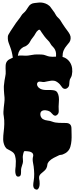

<svg xmlns="http://www.w3.org/2000/svg" viewBox="-20 -1160 616 1569"><path d="M11 -284Q13 -303 15.5 -322.5Q18 -342 17 -362Q16 -378 14 -393.5Q12 -409 12 -424Q12 -435 11.5 -446Q11 -457 13 -469Q16 -502 23 -535Q28 -556 26.5 -578.5Q25 -601 26 -623Q27 -647 39 -661Q51 -675 72 -683Q89 -690 105 -697.5Q121 -705 139 -706Q157 -707 174.5 -705.5Q192 -704 210 -706Q227 -708 244.5 -711.5Q262 -715 280 -715Q300 -715 319 -714.5Q338 -714 357 -706Q372 -700 384.5 -698Q397 -696 409 -696Q421 -696 434 -697Q447 -698 463 -698Q494 -698 516.5 -684.5Q539 -671 552.5 -649.5Q566 -628 569.5 -601Q573 -574 567 -546Q564 -533 556.5 -521.5Q549 -510 548 -496Q546 -482 545.5 -468Q545 -454 533 -443Q521 -432 507.5 -434Q494 -436 485 -450Q477 -462 469 -471Q461 -480 448 -489Q436 -498 423 -500Q410 -502 396.5 -500.5Q383 -499 369 -495.5Q355 -492 342 -490Q336 -489 329.5 -490Q323 -491 316 -492Q309 -493 303 -493Q297 -493 292 -490Q286 -486 284 -480Q282 -474 283 -467.5Q284 -461 287.5 -455Q291 -449 295 -445Q308 -433 323 -429Q338 -425 354 -424.5Q370 -424 386.5 -424.5Q403 -425 419 -422Q440 -419 449 -403.5Q458 -388 460.5 -368Q463 -348 461 -326.5Q459 -305 459 -289Q459 -273 460 -254Q461 -235 450 -224Q440 -214 431.5 -214.5Q423 -215 416 -220.5Q409 -226 402 -234.5Q395 -243 388 -248Q382 -252 372.5 -255Q363 -258 352.5 -259Q342 -260 332.5 -257.5Q323 -255 317 -249Q311 -242 310 -233Q309 -224 311 -215Q313 -206 318.5 -198.5Q324 -191 330 -187Q347 -177 368.5 -175Q390 -173 407 -166Q430 -157 461.5 -156Q493 -155 518 -155Q564 -155 564 -110Q564 -89 565 -63Q566 -37 564 -11Q562 15 555 39Q548 63 531 79Q523 87 513 92.5Q503 98 493 102Q485 105 476.5 105.5Q468 106 462 109Q442 118 419 130Q396 142 380 159Q368 173 367 186.5Q366 200 359 215Q351 230 338 239.5Q325 249 314 260Q306 268 303 274.5Q300 281 299.5 288Q299 295 300 302Q301 309 303 319Q304 328 304 342Q304 356 300 368.5Q296 381 288 387Q280 393 266 385Q258 381 255 372.5Q252 364 251.5 355Q251 346 252.5 336.5Q254 327 255 320Q260 291 259.5 260.5Q259 230 255 200Q253 186 250 171Q247 156 247 141Q247 131 250.5 118.5Q254 106 249 97Q245 89 236.5 84.5Q228 80 218.5 78Q209 76 198.5 75.5Q188 75 181 75Q177 75 174.5 81.5Q172 88 170 96.5Q168 105 167 112.5Q166 120 166 123Q166 137 167.5 148Q169 159 166 173Q163 186 158 199.5Q153 213 152 227V245Q152 254 151 262Q150 270 146 276Q142 282 133 283Q119 285 113 275Q107 265 105.5 250.5Q104 236 105.5 221.5Q107 207 108 199Q110 176 109.5 155.5Q109 135 103 113Q99 98 90.5 89.5Q82 81 68 73Q54 65 41 58.5Q28 52 20 36Q6 8 6 -22Q6 -52 10 -82Q14 -113 15 -146Q16 -179 11 -209Q7 -229 8 -246Q9 -263 11 -284ZM44 -843Q42 -864 49 -877Q56 -890 67 -907Q78 -924 89 -940Q100 -956 111 -973Q122 -989 133 -1002Q144 -1015 154 -1032Q162 -1045 173 -1054Q184 -1063 192 -1074Q202 -1087 210.5 -1102Q219 -1117 233 -1126Q246 -1134 264.5 -1135.5Q283 -1137 297 -1139Q314 -1141 332.5 -1137Q351 -1133 367 -1124Q386 -1113 395.5 -1098Q405 -1083 418 -1067Q425 -1059 429.5 -1049.5Q434 -1040 440 -1032Q447 -1022 456 -1014Q465 -1006 472 -996L482 -980L492 -964Q502 -949 512 -934.5Q522 -920 533 -906Q544 -892 551.5 -876.5Q559 -861 557 -843Q555 -825 546.5 -814Q538 -803 527 -790Q508 -768 499.5 -746.5Q491 -725 491 -696V-658Q491 -639 483 -622Q477 -610 470 -607Q463 -604 456 -607Q449 -610 443 -618Q437 -626 435 -636Q433 -646 433.5 -657Q434 -668 435.5 -679Q437 -690 438 -701.5Q439 -713 438 -724Q435 -756 411 -779Q399 -790 391.5 -804.5Q384 -819 372 -830Q357 -845 344.5 -861Q332 -877 321 -894Q315 -904 309 -912.5Q303 -921 293 -914Q279 -904 270 -886.5Q261 -869 250 -856Q234 -837 225 -818.5Q216 -800 195 -786Q188 -781 180.5 -779Q173 -777 166 -772Q134 -752 128 -715Q124 -696 123.5 -677Q123 -658 125 -639Q127 -619 130 -599.5Q133 -580 129 -560Q126 -547 118.5 -541.5Q111 -536 102.5 -536.5Q94 -537 86.5 -544Q79 -551 77 -562Q74 -578 75.5 -594.5Q77 -611 79.5 -627.5Q82 -644 84 -660.5Q86 -677 84 -694Q78 -738 63 -777Q57 -794 51 -809.5Q45 -825 44 -843Z"/></svg>

Font: Double Feature
Style: Regular
Weight: 400
Designer: David Shetterly
Foundry: David Shetterly
Version: Version 2.100 1997 initial release